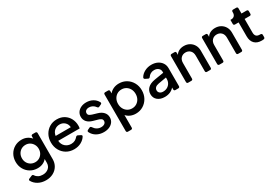

<svg xmlns="http://www.w3.org/2000/svg" viewBox="60 -1784 4485 3124"><g transform="rotate(-30 2302.5 -222.5)"><path d="M327 220Q246 220 184 186Q122 152 90 95Q76 71 104 59L157 37Q179 27 194 51Q212 80 246 97.5Q280 115 326 115Q390 115 433.5 78.5Q477 42 477 -25V-92Q447 -56 403.5 -37Q360 -18 308 -18Q232 -18 172.5 -53Q113 -88 78.5 -149Q44 -210 44 -286Q44 -362 78 -422.5Q112 -483 171.5 -518Q231 -553 307 -553Q361 -553 405.5 -532Q450 -511 482 -472V-513Q482 -541 510 -541H561Q589 -541 589 -513V-25Q589 46 555.5 101.5Q522 157 462.5 188.5Q403 220 327 220ZM321 -123Q365 -123 400.5 -144.5Q436 -166 456.5 -202.5Q477 -239 477 -285Q477 -331 456 -368Q435 -405 400 -426.5Q365 -448 321 -448Q275 -448 239 -426.5Q203 -405 182.5 -368Q162 -331 162 -285Q162 -239 182.5 -202.5Q203 -166 239 -144.5Q275 -123 321 -123Z M975 12Q894 12 831.5 -25.5Q769 -63 734 -127.5Q699 -192 699 -272Q699 -353 734 -416.5Q769 -480 829.5 -516.5Q890 -553 966 -553Q1047 -553 1105 -516.5Q1163 -480 1193.5 -420.5Q1224 -361 1224 -291Q1224 -278 1223 -264Q1222 -250 1219 -238H816Q821 -169 866.5 -128.5Q912 -88 976 -88Q1017 -88 1047.5 -104Q1078 -120 1099 -146Q1116 -166 1137 -156L1181 -134Q1207 -121 1196 -102Q1167 -52 1108.5 -20Q1050 12 975 12ZM966 -458Q910 -458 869.5 -424Q829 -390 819 -328H1104Q1101 -385 1061.5 -421.5Q1022 -458 966 -458Z M1534 12Q1458 12 1399.5 -21.5Q1341 -55 1312 -114Q1300 -138 1326 -151L1363 -169Q1386 -180 1401 -156Q1424 -120 1458.5 -100Q1493 -80 1534 -80Q1574 -80 1599 -98Q1624 -116 1624 -147Q1624 -176 1601 -190.5Q1578 -205 1552 -212L1467 -236Q1397 -256 1362.5 -296Q1328 -336 1328 -391Q1328 -439 1353 -475.5Q1378 -512 1421.5 -532.5Q1465 -553 1521 -553Q1587 -553 1641 -523.5Q1695 -494 1724 -440Q1737 -415 1710 -403L1672 -385Q1650 -374 1635 -398Q1616 -426 1585.5 -442.5Q1555 -459 1520 -459Q1482 -459 1460.5 -441.5Q1439 -424 1439 -396Q1439 -367 1460.5 -353.5Q1482 -340 1508 -332L1596 -306Q1662 -287 1698.5 -246.5Q1735 -206 1735 -150Q1735 -102 1709.5 -65.5Q1684 -29 1639 -8.5Q1594 12 1534 12Z M1874 200Q1846 200 1846 172V-513Q1846 -541 1874 -541H1926Q1954 -541 1954 -513V-472Q1984 -510 2030.5 -531.5Q2077 -553 2135 -553Q2212 -553 2273.5 -516Q2335 -479 2370.5 -415Q2406 -351 2406 -271Q2406 -191 2370.5 -127Q2335 -63 2273.5 -25.5Q2212 12 2135 12Q2081 12 2035 -7.5Q1989 -27 1959 -63V172Q1959 200 1931 200ZM2124 -93Q2171 -93 2208.5 -116Q2246 -139 2267.5 -179Q2289 -219 2289 -271Q2289 -322 2267.5 -362Q2246 -402 2208.5 -425Q2171 -448 2124 -448Q2076 -448 2039 -425Q2002 -402 1980.5 -362Q1959 -322 1959 -271Q1959 -219 1980.5 -179Q2002 -139 2039 -116Q2076 -93 2124 -93Z M2678 12Q2596 12 2545 -30Q2494 -72 2494 -143Q2494 -208 2538.5 -253.5Q2583 -299 2677 -315L2849 -343V-364Q2849 -403 2819 -429Q2789 -455 2741 -455Q2703 -455 2673.5 -438.5Q2644 -422 2626 -395Q2610 -371 2588 -383L2543 -405Q2531 -411 2527.5 -421Q2524 -431 2531 -443Q2560 -492 2617.5 -522.5Q2675 -553 2744 -553Q2808 -553 2857 -529Q2906 -505 2934 -462.5Q2962 -420 2962 -364V-28Q2962 0 2934 0H2882Q2854 0 2854 -28V-63Q2824 -27 2779 -7.5Q2734 12 2678 12ZM2612 -147Q2612 -116 2635.5 -96.5Q2659 -77 2696 -77Q2741 -77 2775.5 -96.5Q2810 -116 2829.5 -150Q2849 -184 2849 -225V-254L2699 -228Q2654 -220 2633 -199Q2612 -178 2612 -147Z M3122 0Q3094 0 3094 -28V-513Q3094 -541 3122 -541H3174Q3202 -541 3202 -513V-475Q3224 -513 3264.5 -533Q3305 -553 3355 -553Q3414 -553 3460 -527Q3506 -501 3532.5 -455Q3559 -409 3559 -350V-28Q3559 0 3531 0H3475Q3447 0 3447 -28V-319Q3447 -379 3413.5 -413.5Q3380 -448 3327 -448Q3274 -448 3240.5 -413.5Q3207 -379 3207 -319V-28Q3207 0 3179 0Z M3708 0Q3680 0 3680 -28V-513Q3680 -541 3708 -541H3760Q3788 -541 3788 -513V-475Q3810 -513 3850.5 -533Q3891 -553 3941 -553Q4000 -553 4046 -527Q4092 -501 4118.5 -455Q4145 -409 4145 -350V-28Q4145 0 4117 0H4061Q4033 0 4033 -28V-319Q4033 -379 3999.5 -413.5Q3966 -448 3913 -448Q3860 -448 3826.5 -413.5Q3793 -379 3793 -319V-28Q3793 0 3765 0Z M4500 6Q4415 6 4368 -42Q4321 -90 4321 -177V-439H4254Q4226 -439 4226 -467V-541H4241Q4278 -541 4299.5 -562.5Q4321 -584 4321 -623V-637Q4321 -665 4349 -665H4406Q4434 -665 4434 -637V-541H4529Q4557 -541 4557 -513V-467Q4557 -439 4529 -439H4434V-182Q4434 -140 4454.5 -117Q4475 -94 4524 -94H4532Q4542 -94 4551.5 -88Q4561 -82 4561 -68V-26Q4561 1 4534 4Q4525 5 4516 5.5Q4507 6 4500 6Z"/></g></svg>

Font: Pitagon Sans Text SemiBold
Style: Regular
Weight: 600
Designer: Travis Tran
Foundry: Pitagon
Version: Version 1.001; ttfautohint (v1.8.4.7-5d5b);gftools[0.9.26]